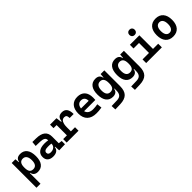

<svg xmlns="http://www.w3.org/2000/svg" viewBox="310 -2292 4068 4068"><g transform="rotate(-45 2344.0 -258.5)"><path d="M77.1 224.6V-517.6H188L196.3 -423.8H204.6Q221.2 -527.3 338.9 -527.3Q438 -527.3 491 -457.5Q543.9 -387.7 543.9 -256.3Q543.9 -127 491 -58.6Q438 9.8 339.4 9.8Q283.2 9.8 249 -16.8Q214.8 -43.5 208 -93.8H197.8V224.6ZM197.8 -251.5Q197.8 -174.3 223.9 -137.2Q250 -100.1 308.1 -100.1Q421.9 -100.1 421.9 -256.3Q421.9 -334.5 392.6 -376Q363.3 -417.5 308.1 -417.5Q197.8 -417.5 197.8 -265.6Z M978.5 4.9 971.7 -109.4H960.4Q954.1 -49.8 911.9 -20Q869.6 9.8 800.3 9.8Q718.3 9.8 673.1 -30Q627.9 -69.8 627.9 -143.6Q627.9 -228.5 688.5 -273.9Q749 -319.3 859.9 -319.3Q918.9 -319.3 962.4 -310.1V-320.3Q962.4 -365.7 926.8 -387Q891.1 -408.2 820.3 -410.2L691.4 -413.6L701.2 -522.5L810.5 -521Q946.3 -519 1012.2 -465.6Q1078.1 -412.1 1078.1 -309.6V-108.4L1156.2 -97.7V0ZM962.4 -212.9Q936 -217.8 912.4 -218.5Q888.7 -219.2 862.8 -219.2Q747.6 -219.2 747.6 -151.4Q747.6 -90.3 826.7 -90.3Q872.1 -90.3 902.1 -106.7Q932.1 -123 947.3 -148.2Q962.4 -173.3 962.4 -200.2Z M1438 -222.7V-104.5H1561.5V0H1206.1V-104.5H1317.9V-413.1H1225.6V-517.6H1418.5L1434.6 -394.5H1450.7Q1458.5 -527.3 1586.9 -527.3Q1739.3 -527.3 1739.3 -323.2H1619.1Q1619.1 -373.5 1602.3 -395.5Q1585.4 -417.5 1548.3 -417.5Q1493.2 -417.5 1465.6 -366.7Q1438 -315.9 1438 -222.7Z M2093.3 9.8Q1959.5 9.8 1887 -59.8Q1814.5 -129.4 1814.5 -259.8Q1814.5 -386.7 1876.2 -457Q1938 -527.3 2050.3 -527.3Q2158.7 -527.3 2218 -462.9Q2277.3 -398.4 2277.3 -275.9Q2277.3 -240.7 2274.4 -209H1937.5Q1966.8 -101.6 2105 -101.6Q2139.2 -101.6 2172.1 -105.2Q2205.1 -108.9 2239.3 -115.2L2252 -3.9Q2203.6 4.9 2163.8 7.3Q2124 9.8 2093.3 9.8ZM1932.1 -295.9H2162.1Q2162.1 -355.5 2132.8 -387Q2103.5 -418.5 2051.3 -418.5Q2000.5 -418.5 1969.7 -386.7Q1939 -355 1932.1 -295.9Z M2432.6 233.4 2427.7 126.5 2593.8 121.6Q2666 119.1 2698.7 81.3Q2731.4 43.5 2731.9 -30.3V-93.8H2721.7Q2715.3 -43.5 2681.2 -16.8Q2647 9.8 2590.3 9.8Q2491.7 9.8 2438.7 -58.6Q2385.7 -127 2385.7 -256.3Q2385.7 -387.7 2439 -457.5Q2492.2 -527.3 2590.8 -527.3Q2708.5 -527.3 2725.1 -423.8H2733.4L2741.7 -517.6H2852.5V-45.9Q2852.5 92.3 2788.3 158Q2724.1 223.6 2584 228.5ZM2731.9 -265.6Q2731.9 -417.5 2621.6 -417.5Q2566.4 -417.5 2537.1 -376Q2507.8 -334.5 2507.8 -256.3Q2507.8 -100.1 2621.6 -100.1Q2679.7 -100.1 2705.8 -137.2Q2731.9 -174.3 2731.9 -251.5Z M3018.6 233.4 3013.7 126.5 3179.7 121.6Q3252 119.1 3284.7 81.3Q3317.4 43.5 3317.9 -30.3V-93.8H3307.6Q3301.3 -43.5 3267.1 -16.8Q3232.9 9.8 3176.3 9.8Q3077.6 9.8 3024.7 -58.6Q2971.7 -127 2971.7 -256.3Q2971.7 -387.7 3024.9 -457.5Q3078.1 -527.3 3176.8 -527.3Q3294.4 -527.3 3311 -423.8H3319.3L3327.6 -517.6H3438.5V-45.9Q3438.5 92.3 3374.3 158Q3310.1 223.6 3169.9 228.5ZM3317.9 -265.6Q3317.9 -417.5 3207.5 -417.5Q3152.3 -417.5 3123 -376Q3093.8 -334.5 3093.8 -256.3Q3093.8 -100.1 3207.5 -100.1Q3265.6 -100.1 3291.7 -137.2Q3317.9 -174.3 3317.9 -251.5Z M3588.9 0V-109.4H3782.7V-408.2H3618.2V-517.6H3902.8V-109.4H4058.6V0ZM3837.9 -592.3Q3803.2 -592.3 3780.8 -614.7Q3758.3 -637.2 3758.3 -671.9Q3758.3 -706.5 3780.8 -729Q3803.2 -751.5 3837.9 -751.5Q3872.6 -751.5 3895 -729Q3917.5 -706.5 3917.5 -671.9Q3917.5 -637.2 3895 -614.7Q3872.6 -592.3 3837.9 -592.3Z M4394.5 9.8Q4284.2 9.8 4223.6 -60.5Q4163.1 -130.9 4163.1 -258.8Q4163.1 -387.2 4223.6 -457.3Q4284.2 -527.3 4394.5 -527.3Q4504.9 -527.3 4565.4 -457.3Q4626 -387.2 4626 -258.8Q4626 -130.9 4565.4 -60.5Q4504.9 9.8 4394.5 9.8ZM4394.5 -102.5Q4445.8 -102.5 4473.9 -143.3Q4502 -184.1 4502 -258.8Q4502 -334 4473.9 -374.5Q4445.8 -415 4394.5 -415Q4343.3 -415 4315.2 -374.5Q4287.1 -334 4287.1 -258.8Q4287.1 -184.1 4315.2 -143.3Q4343.3 -102.5 4394.5 -102.5Z"/></g></svg>

Font: Cascadia Mono PL SemiBold
Style: Regular
Weight: 600
Monospace: yes
Designer: Aaron Bell
Foundry: Saja Typeworks
Version: Version 2404.023; ttfautohint (v1.8.4)